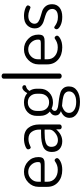

<svg xmlns="http://www.w3.org/2000/svg" viewBox="681 -1484 1035 2438"><g transform="rotate(-90 1199.0 -265.5)"><path d="M236 -479Q312 -479 367.5 -427Q423 -375 423 -297Q423 -269 416.5 -252Q410 -235 395.5 -228Q381 -221 369 -219Q357 -217 336 -217H110V-180Q110 -121 152.5 -85.5Q195 -50 262 -50Q296 -50 321.5 -60Q347 -70 360.5 -80Q374 -90 382 -90Q393 -90 401.5 -79.5Q410 -69 410 -59Q410 -38 367 -15.5Q324 7 260 7Q165 7 105 -45.5Q45 -98 45 -183V-295Q45 -370 101 -424.5Q157 -479 236 -479ZM110 -265H310Q340 -265 350 -271.5Q360 -278 360 -299Q360 -349 324.5 -387Q289 -425 235 -425Q183 -425 146.5 -389Q110 -353 110 -303Z M656 -479Q750 -479 793.5 -424.5Q837 -370 837 -286V-26Q837 -15 828 -7.5Q819 0 805 0Q792 0 783.5 -7.5Q775 -15 775 -26V-70Q708 7 624 7Q564 7 526 -26.5Q488 -60 488 -125Q488 -202 547.5 -232Q607 -262 721 -262H772V-286Q772 -341 743 -381.5Q714 -422 654 -422Q614 -422 581.5 -407.5Q549 -393 547 -393Q535 -393 528 -404Q521 -415 521 -428Q521 -447 564 -463Q607 -479 656 -479ZM772 -153V-217H730Q690 -217 662.5 -214Q635 -211 608 -203Q581 -195 567 -177Q553 -159 553 -131Q553 -89 577 -68.5Q601 -48 640 -48Q687 -48 729.5 -83Q772 -118 772 -153Z M1117 -111Q1076 -111 1040 -128Q1009 -111 1009 -89Q1009 -68 1032 -57Q1055 -46 1089.5 -43Q1124 -40 1164.5 -33.5Q1205 -27 1239.5 -17Q1274 -7 1297 20Q1320 47 1320 90Q1320 158 1266 195Q1212 232 1124 232Q1034 232 977.5 196Q921 160 921 99Q921 24 1006 -10Q951 -29 951 -79Q951 -124 1001 -151Q946 -197 946 -277V-315Q946 -388 993.5 -433.5Q1041 -479 1118 -479Q1188 -479 1235 -437Q1250 -466 1269 -483Q1288 -500 1306 -500Q1320 -500 1328 -492Q1336 -484 1336 -474Q1336 -456 1319 -452Q1284 -445 1263 -409Q1291 -372 1291 -315V-277Q1291 -205 1242 -158Q1193 -111 1117 -111ZM1227 -277V-315Q1227 -365 1197.5 -397.5Q1168 -430 1118 -430Q1068 -430 1038.5 -397.5Q1009 -365 1009 -315V-278Q1009 -226 1038.5 -193Q1068 -160 1119 -160Q1168 -160 1197.5 -193Q1227 -226 1227 -277ZM1257 92Q1257 72 1247 57Q1237 42 1223.5 34Q1210 26 1188 20Q1166 14 1149.5 12Q1133 10 1108 7.5Q1083 5 1073 4Q984 32 984 93Q984 134 1021.5 159Q1059 184 1123 184Q1186 184 1221.5 159Q1257 134 1257 92Z M1484 -739V-26Q1484 -16 1474.5 -8Q1465 0 1451 0Q1438 0 1428.5 -8Q1419 -16 1419 -26V-739Q1419 -749 1428 -756Q1437 -763 1451 -763Q1465 -763 1474.5 -756Q1484 -749 1484 -739Z M1791 -479Q1867 -479 1922.5 -427Q1978 -375 1978 -297Q1978 -269 1971.5 -252Q1965 -235 1950.5 -228Q1936 -221 1924 -219Q1912 -217 1891 -217H1665V-180Q1665 -121 1707.5 -85.5Q1750 -50 1817 -50Q1851 -50 1876.5 -60Q1902 -70 1915.5 -80Q1929 -90 1937 -90Q1948 -90 1956.5 -79.5Q1965 -69 1965 -59Q1965 -38 1922 -15.5Q1879 7 1815 7Q1720 7 1660 -45.5Q1600 -98 1600 -183V-295Q1600 -370 1656 -424.5Q1712 -479 1791 -479ZM1665 -265H1865Q1895 -265 1905 -271.5Q1915 -278 1915 -299Q1915 -349 1879.5 -387Q1844 -425 1790 -425Q1738 -425 1701.5 -389Q1665 -353 1665 -303Z M2201 -48Q2254 -48 2279 -68Q2304 -88 2304 -119Q2304 -155 2278.5 -176.5Q2253 -198 2217 -208Q2181 -218 2144.5 -230Q2108 -242 2082.5 -269.5Q2057 -297 2057 -343Q2057 -398 2096.5 -438.5Q2136 -479 2215 -479Q2264 -479 2306.5 -463.5Q2349 -448 2349 -430Q2349 -420 2341 -408Q2333 -396 2322 -396Q2319 -396 2285 -410Q2251 -424 2216 -424Q2166 -424 2141 -400Q2116 -376 2116 -346Q2116 -315 2141.5 -297Q2167 -279 2203.5 -269.5Q2240 -260 2276.5 -247.5Q2313 -235 2338.5 -203.5Q2364 -172 2364 -122Q2364 -62 2321.5 -27.5Q2279 7 2203 7Q2137 7 2091.5 -16.5Q2046 -40 2046 -65Q2046 -75 2053 -85Q2060 -95 2069 -95Q2076 -95 2091 -83.5Q2106 -72 2134 -60Q2162 -48 2201 -48Z"/></g></svg>

Font: Dosis
Style: Regular
Weight: 400
Designer: Edgar Tolentino, Pablo Impallari, Igino Marini
Foundry: Edgar Tolentino, Pablo Impallari, Igino Marini
Version: Version 1.007